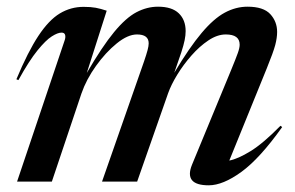

<svg xmlns="http://www.w3.org/2000/svg" viewBox="-20 -543 882 574"><path d="M823.5 -163Q757 -69.5 701.8 -29.2Q646.5 11 604 11Q529 11 554 -50.5L670.5 -332.5Q685.5 -369 691 -384.5Q696.5 -400 696.5 -409.5Q696.5 -440 655 -440Q629.5 -440 603 -422.2Q576.5 -404.5 552.5 -377.2Q528.5 -350 510 -319.8Q491.5 -289.5 482.5 -264L390 0H285L410.5 -359Q418 -381 421.2 -393.2Q424.5 -405.5 424.5 -413.5Q424.5 -440 389.5 -440Q362 -440 329 -413.2Q296 -386.5 267 -346Q238 -305.5 223.5 -263.5L135 0H31L173 -421.5Q176.5 -431 174.8 -438.2Q173 -445.5 164 -445.5Q152.5 -445.5 134.8 -434.2Q117 -423 92 -392.2Q67 -361.5 35 -303.5L29 -306Q63.5 -388.5 94.8 -435.8Q126 -483 158.8 -502.8Q191.5 -522.5 230 -522.5Q251.5 -522.5 266.2 -519.8Q281 -517 299 -511L239.5 -325Q285.5 -404 321 -447Q356.5 -490 388 -506.5Q419.5 -523 452.5 -523Q494 -523 514.5 -503.2Q535 -483.5 535 -450Q535 -437.5 532 -422.8Q529 -408 522 -386.5L501 -325.5Q546.5 -401.5 582.8 -444.5Q619 -487.5 652 -505.2Q685 -523 720 -523Q767.5 -523 788 -500.8Q808.5 -478.5 808.5 -447.5Q808.5 -430 802.8 -408.2Q797 -386.5 777.5 -338.5L665.5 -63Q691.5 -68 729.2 -91.2Q767 -114.5 818.5 -167Z"/></svg>

Font: Newsreader Display Medium
Style: Italic
Weight: 500
Italic angle: -17°
Designer: Hugues Gentile
Foundry: Production Type
Version: Version 1.001